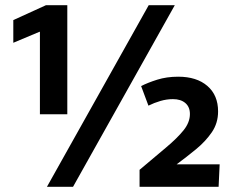

<svg xmlns="http://www.w3.org/2000/svg" viewBox="-20 -716 894 736"><path d="M133 -594H131L31 -552V-639L156 -696H238V-278H133ZM650 -696 260 0H160L550 -696ZM515 -65Q573 -114 616.5 -150.5Q660 -187 684 -217Q708 -247 708 -279Q708 -306 690.5 -321Q673 -336 643 -336Q619 -336 595 -329Q571 -322 549 -311L521 -386Q546 -399 582.5 -410.5Q619 -422 663 -422Q734 -422 775 -386.5Q816 -351 816 -289Q816 -244 792 -209Q768 -174 731.5 -144Q695 -114 657 -86H822L818 0H515Z"/></svg>

Font: Murecho SemiBold
Style: Regular
Weight: 600
Designer: Neil Summerour
Foundry: Positype
Version: Version 1.010; ttfautohint (v1.8.3)